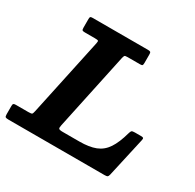

<svg xmlns="http://www.w3.org/2000/svg" viewBox="-206 -928 1126 1106"><g transform="rotate(30 357.0 -375.0)"><path d="M-45 -22Q-45 -6.5 -40 -3.2Q-35 0 -20 0H618Q633 0 637.8 -3.2Q642.5 -6.5 645.5 -18.5L704.5 -282.5Q707 -293 703.5 -296.5Q700 -300 687.5 -300H647.5Q631 -300 626.5 -295.8Q622 -291.5 618.5 -279Q599 -208 572.2 -168Q545.5 -128 503.5 -111.5Q461.5 -95 396 -95H286Q263.5 -95 259.5 -100.5Q255.5 -106 259.5 -123.5L368 -633.5Q371.5 -648 374.8 -651.5Q378 -655 395.5 -655H477Q489.5 -655 492.2 -659Q495 -663 495 -675.5V-730Q495 -743 491.2 -746.5Q487.5 -750 475 -750H107Q95.5 -750 92.2 -747Q89 -744 89 -732.5V-676Q89 -662 92.8 -658.5Q96.5 -655 110 -655H176Q194.5 -655 198.2 -652Q202 -649 198.5 -633.5L88.5 -119Q85 -102 80.8 -98.5Q76.5 -95 56 -95H-26.5Q-37 -95 -41 -91.8Q-45 -88.5 -45 -77.5Z"/></g></svg>

Font: Besley
Style: Bold Italic
Weight: 700
Italic angle: -13°
Designer: Owen Earl
Foundry: indestructible type*
Version: Version 2.001